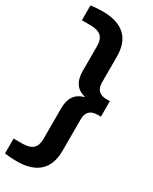

<svg xmlns="http://www.w3.org/2000/svg" viewBox="-278 -876 928 1164"><g transform="rotate(30 185.5 -294.0)"><path d="M376.5 -368V-259.5H352.5Q316.5 -259.5 297.5 -240.8Q278.5 -222 278.5 -185V36Q278.5 132 225.5 181Q172.5 230 67.5 230Q24 230 -15.5 224V120H46Q95 120 118.8 99Q142.5 78 142.5 30V-183.5Q142.5 -236.5 164.5 -268.8Q186.5 -301 234 -314Q186.5 -326.5 164.5 -358.5Q142.5 -390.5 142.5 -444V-618Q142.5 -666 118.8 -687Q95 -708 46 -708H-15.5V-812Q24 -818 67.5 -818Q172.5 -818 225.5 -769Q278.5 -720 278.5 -624V-442.5Q278.5 -405.5 297.5 -386.8Q316.5 -368 352.5 -368Z"/></g></svg>

Font: Encode Sans Semi Expanded SmBd
Style: Regular
Weight: 600
Width: 6
Designer: Multiple Designers
Foundry: Impallari Type
Version: Version 2.000